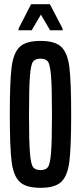

<svg xmlns="http://www.w3.org/2000/svg" viewBox="-20 -892 389 920"><path d="M27 -344Q27 -501 35.5 -569.5Q44 -638 74 -667Q104 -696 174 -696Q244 -696 274 -667Q304 -638 312.5 -569.5Q321 -501 321 -344Q321 -187 312.5 -118.5Q304 -50 274 -21Q244 8 174 8Q104 8 74 -21Q44 -50 35.5 -118.5Q27 -187 27 -344ZM229 -344Q229 -475 224.5 -529Q220 -583 209.5 -597Q199 -611 174 -611Q149 -611 138.5 -597Q128 -583 123.5 -529Q119 -475 119 -344Q119 -213 123.5 -159Q128 -105 138.5 -91Q149 -77 174 -77Q199 -77 209.5 -91Q220 -105 224.5 -159Q229 -213 229 -344ZM69 -747V-755L129 -872H219L280 -755V-747H220L176 -822L132 -747Z"/></svg>

Font: Saira Ultra Condensed SemiBold
Style: Regular
Weight: 600
Width: 1
Designer: Hector Gatti with collaboration of the Omnibus-Type team
Foundry: Omnibus-Type
Version: Version 1.001; ttfautohint (v1.8)